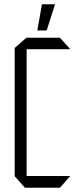

<svg xmlns="http://www.w3.org/2000/svg" viewBox="-20 -881 362 901"><path d="M97 0 49 -54V-55H309V-54L261 0ZM49 -55V-656L104 -704H105V-55ZM105 -650V-704H261L309 -651V-650ZM155 -738 177 -861H238V-860L199 -738Z"/></svg>

Font: Foldit Light
Style: Regular
Weight: 300
Version: Version 1.003